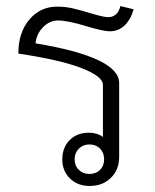

<svg xmlns="http://www.w3.org/2000/svg" viewBox="-20 -608 515 638"><path d="M98 -464Q376 -418 376 -332V-87Q376 -44 348.5 -17Q321 10 278 10Q238 10 212.5 -15Q187 -40 187 -78Q187 -118 211.5 -142.5Q236 -167 275 -167Q303 -167 322 -153V-326Q322 -354 251.5 -381.5Q181 -409 41 -430Q41 -500 77.5 -543Q114 -586 170 -586Q196 -586 220.5 -580.5Q245 -575 281 -564Q324 -551 339 -551Q355 -551 365.5 -560.5Q376 -570 380 -588L424 -577Q414 -542 393.5 -523Q373 -504 345 -504Q324 -504 270 -520Q206 -540 172 -540Q145 -540 123 -517.5Q101 -495 98 -464ZM326 -79Q326 -100 312.5 -114Q299 -128 277 -128Q256 -128 242 -114Q228 -100 228 -79Q228 -57 242 -43.5Q256 -30 277 -30Q299 -30 312.5 -43.5Q326 -57 326 -79Z"/></svg>

Font: Sarabun ExtraLight
Style: Regular
Weight: 275
Designer: Suppakit Chalermlarp | Katatrad Co.,Ltd.
Foundry: Cadson Demak Co.,Ltd.
Version: Version 1.000; ttfautohint (v1.6)